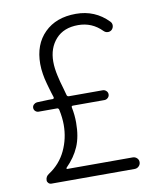

<svg xmlns="http://www.w3.org/2000/svg" viewBox="-82 -785 697 849"><g transform="rotate(-10 267.0 -360.5)"><path d="M159.2 -51.8H454.1Q464.8 -51.8 472.7 -44.4Q480.5 -37.1 480.5 -26.4Q480.5 -15.6 472.7 -7.8Q464.8 0 454.1 0H80.1Q72.3 0 66.9 -5.4Q61.5 -10.7 61.5 -17.6Q61.5 -35.2 77.1 -44.9Q127.9 -78.1 153.3 -131.8Q178.7 -185.5 178.7 -247.1Q178.7 -278.3 170.9 -315.4Q168.9 -323.2 162.1 -323.2H79.1Q71.3 -323.2 64.9 -329.1Q58.6 -335 58.6 -343.8Q58.6 -352.5 64.9 -358.4Q71.3 -364.3 79.1 -365.2L132.8 -367.2H150.4Q153.3 -367.2 154.8 -369.1Q156.2 -371.1 156.2 -374Q154.3 -378.9 149.4 -395.5Q144.5 -412.1 142.6 -418.5Q140.6 -424.8 136.7 -439.5Q132.8 -454.1 130.9 -462.4Q128.9 -470.7 127 -483.4Q125 -496.1 124 -506.8Q123 -517.6 123 -529.3Q123 -617.2 175.3 -668.9Q227.5 -720.7 316.4 -720.7Q402.3 -720.7 460.9 -660.2Q468.8 -652.3 468.3 -641.6Q467.8 -630.9 460 -623Q452.1 -616.2 441.9 -616.7Q431.6 -617.2 423.8 -625Q379.9 -669.9 317.4 -669.9Q252.9 -669.9 217.3 -630.4Q181.6 -590.8 181.6 -529.3Q181.6 -513.7 183.6 -498.5Q185.5 -483.4 189.5 -465.3Q193.4 -447.3 196.3 -437Q199.2 -426.8 205.6 -404.3Q211.9 -381.8 213.9 -374Q215.8 -367.2 223.6 -367.2H375Q383.8 -367.2 390.6 -360.8Q397.5 -354.5 397.5 -345.2Q397.5 -335.9 390.6 -329.6Q383.8 -323.2 375 -323.2H233.4Q225.6 -323.2 227.5 -315.4Q234.4 -281.2 234.4 -247.1Q234.4 -183.6 215.3 -139.6Q196.3 -95.7 158.2 -57.6Q157.2 -55.7 157.2 -53.7Q157.2 -51.8 159.2 -51.8Z"/></g></svg>

Font: Gen Jyuu Gothic P Light
Style: Regular
Weight: 200
Designer: [Source Han Sans]
Ryoko NISHIZUKA  (kana & ideographs); Paul D. Hunt (Latin, Greek & Cyrillic); Wenlong ZHANG  (bopomofo
Version: Version 1.002.20150607